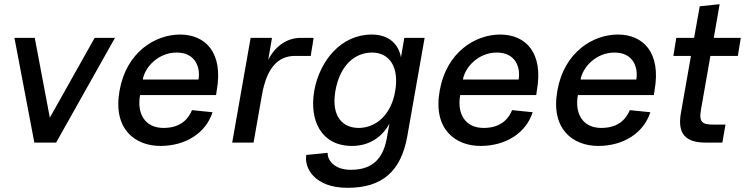

<svg xmlns="http://www.w3.org/2000/svg" viewBox="-20 -681 3585 917"><path d="M144 0H248L529 -500H432L218 -119L146 -500H49Z M746 16C866 16 963 -45 995 -145L897 -155C883 -122 851 -70 761 -70C671 -70 633 -140 649 -227H1012L1015 -248C1048 -431 960 -516 840 -516C720 -516 583 -431 551 -248C518 -64 626 16 746 16ZM662 -301C671 -358 734 -430 824 -430C914 -430 938 -358 928 -301Z M1089 0H1191L1231 -227C1254 -358 1308 -414 1390 -414H1464L1478 -500H1415C1354 -500 1296 -464 1261 -395L1279 -500H1177Z M1640 216C1806 216 1895 137 1925 -29L2008 -500H1911L1895 -407C1883 -473 1835 -516 1755 -516C1609 -516 1507 -391 1481 -248C1456 -105 1515 16 1661 16C1742 16 1805 -25 1840 -91L1827 -19C1806 97 1738 130 1655 130C1572 130 1543 79 1545 49L1443 59C1432 115 1476 216 1640 216ZM1582 -248C1605 -375 1679 -430 1757 -430C1827 -430 1883 -379 1870 -263L1864 -228C1838 -118 1764 -70 1693 -70C1620 -70 1560 -121 1582 -248Z M2275 16C2395 16 2492 -45 2524 -145L2426 -155C2412 -122 2380 -70 2290 -70C2200 -70 2162 -140 2178 -227H2541L2544 -248C2577 -431 2489 -516 2369 -516C2249 -516 2112 -431 2080 -248C2047 -64 2155 16 2275 16ZM2191 -301C2200 -358 2263 -430 2353 -430C2443 -430 2467 -358 2457 -301Z M2837 16C2957 16 3054 -45 3086 -145L2988 -155C2974 -122 2942 -70 2852 -70C2762 -70 2724 -140 2740 -227H3103L3106 -248C3139 -431 3051 -516 2931 -516C2811 -516 2674 -431 2642 -248C2609 -64 2717 16 2837 16ZM2753 -301C2762 -358 2825 -430 2915 -430C3005 -430 3029 -358 3019 -301Z M3349 0H3430L3445 -86H3387C3335 -86 3317 -96 3328 -158L3373 -414H3504L3518 -500H3389L3417 -661L3322 -651L3295 -500H3210L3196 -414H3280L3232 -141C3214 -40 3257 0 3349 0Z"/></svg>

Font: Uncut Sans Medium
Style: Italic
Weight: 500
Italic angle: -10°
Designer: Kasper Nordkvist
Foundry: Uncut Type
Version: Version 1.111;FEAKit 1.0